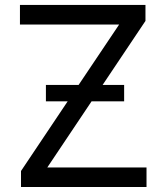

<svg xmlns="http://www.w3.org/2000/svg" viewBox="-20 -747 665 767"><path d="M63.9 -63.9 250.4 -342.3H163.4V-407.7H294L456 -649.1H59.7V-727.3H561.1V-663.4L389.9 -407.7H475.9V-342.3H345.9L169 -78.1H565.3V0H63.9Z"/></svg>

Font: Fast_Sans-Dotted
Style: Regular
Weight: 400
Version: Version 3.018